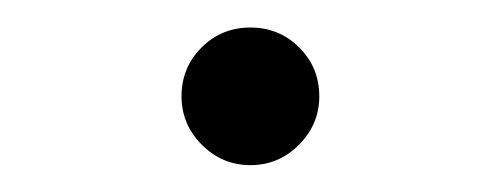

<svg xmlns="http://www.w3.org/2000/svg" viewBox="-20 -415 373 143"><path d="M166.5 -394.5Q188 -394.5 202.9 -379.6Q217.8 -364.7 217.8 -343.3Q217.8 -322.3 202.6 -307.1Q187.5 -292 166.5 -292Q145.5 -292 130.4 -307.1Q115.2 -322.3 115.2 -343.3Q115.2 -364.7 130.1 -379.6Q145 -394.5 166.5 -394.5Z"/></svg>

Font: Jameel Khushkhati
Style: Regular
Weight: 400
Version: Version 3.5